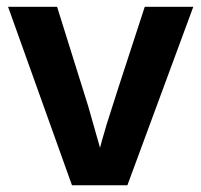

<svg xmlns="http://www.w3.org/2000/svg" viewBox="-20 -548 596 568"><path d="M551.8 -527.8 356.9 0H192.9L3.9 -527.8H148.9L241.2 -232.9Q268.1 -138.7 275.9 -110.8Q277.8 -120.1 295.9 -181.2Q307.1 -218.8 408.2 -527.8Z"/></svg>

Font: Libra Sans Modern
Style: Bold
Weight: 700
Foundry: Stefan Peev, Context Ltd
Version: Version 1.000